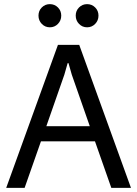

<svg xmlns="http://www.w3.org/2000/svg" viewBox="-20 -908 663 928"><path d="M518 0 439 -225H178L99 0H10L260 -691H363L613 0ZM414 -298 327 -547 311 -603H307L291 -547L204 -298ZM260 -792.5Q244 -776 221 -776Q198 -776 182 -792.5Q166 -809 166 -832.5Q166 -856 182 -872Q198 -888 221 -888Q244 -888 260 -872Q276 -856 276 -832.5Q276 -809 260 -792.5ZM440 -792.5Q424 -776 401 -776Q378 -776 362 -792.5Q346 -809 346 -832.5Q346 -856 362 -872Q378 -888 401 -888Q424 -888 440 -872Q456 -856 456 -832.5Q456 -809 440 -792.5Z"/></svg>

Font: Average Sans
Style: Regular
Weight: 400
Designer: Eduardo Rodriguez Tunni
Foundry: Eduardo Rodriguez Tunni
Version: Version 1.002